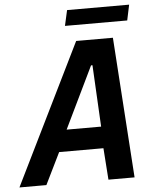

<svg xmlns="http://www.w3.org/2000/svg" viewBox="-93 -889 742 937"><g transform="rotate(-5 278.0 -421.0)"><path d="M-36 0 302 -688H482L528 0H400L389 -155H172L96 0ZM218 -261H387L371 -563H364ZM254 -766 271 -842H575L559 -766Z"/></g></svg>

Font: Saira SemiCondensed SemiBold
Style: Italic
Weight: 600
Width: 4
Italic angle: -12°
Designer: Hector Gatti with collaboration of the Omnibus-Type team
Foundry: Omnibus-Type
Version: Version 1.101